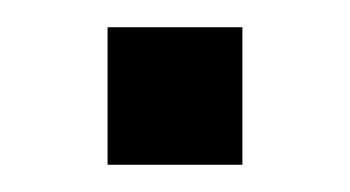

<svg xmlns="http://www.w3.org/2000/svg" viewBox="-20 -121 257 141"><path d="M59 0V-101H158V0Z"/></svg>

Font: Saira Semi Condensed
Style: Regular
Weight: 400
Width: 4
Designer: Hector Gatti with collaboration of the Omnibus-Type team
Foundry: Omnibus-Type
Version: Version 1.001; ttfautohint (v1.8)